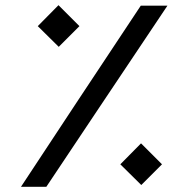

<svg xmlns="http://www.w3.org/2000/svg" viewBox="-20 -722 722 742"><path d="M61 0 282 -335 524 -700H627L364 -307L159 0ZM526 -7 445 -87 525 -168 606 -87ZM207 -541 126 -621 206 -702 287 -621Z"/></svg>

Font: Lexend Medium
Style: Regular
Weight: 500
Designer: Bonnie Shaver-Troup, Thomas Jockin
Foundry: Lexend
Version: Version 1.005